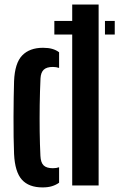

<svg xmlns="http://www.w3.org/2000/svg" viewBox="-20 -820 540 849"><path d="M220.3 -667.4V-727.4H362.2V-667.4ZM444.1 -667.4V-727.4H487.4V-667.4ZM42.2 -139Q40.7 -172.2 40.2 -214.9Q39.7 -257.5 39.8 -302.4Q39.9 -347.4 40.6 -388.8Q41.2 -430.2 42.2 -461Q45.4 -541 78.2 -574.9Q111 -608.7 170.1 -608.7Q193.9 -608.7 211 -603.8Q228.1 -598.9 241.3 -588.9V-519.6Q229.1 -524 213.9 -524Q186 -524 173.2 -511.6Q160.4 -499.2 159.1 -473.3Q156.5 -417 155.6 -356.7Q154.8 -296.3 155.5 -238.3Q156.3 -180.2 158.7 -130.9Q160 -101.4 172.8 -88.8Q185.5 -76.2 213.7 -76.2Q229.6 -76.2 241.3 -80.4V-12.1Q227.4 -2.1 209.8 3.3Q192.2 8.7 168.1 8.7Q107.4 8.7 76.6 -25.7Q45.9 -60.1 42.2 -139ZM299.3 0V-800H416.1V0Z"/></svg>

Font: Big Shoulders Stencil Text Thin
Style: Regular
Weight: 100
Designer: Patric King
Foundry: XO Type Co
Version: Version 2.001